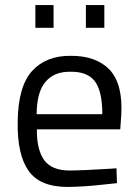

<svg xmlns="http://www.w3.org/2000/svg" viewBox="-20 -731 545 760"><path d="M393 -621V-711H320V-621ZM192 -621V-711H120V-621ZM125 -279Q126 -369 161 -408Q195 -448 259 -447Q325 -448 355 -410Q385 -371 385 -279ZM257 -56Q185 -56 155 -97Q125 -139 126 -219H456L460 -276Q467 -398 414 -455Q360 -511 259 -510Q163 -511 107 -450Q51 -388 50 -247Q48 -119 93 -55Q138 9 248 9Q313 8 376 1Q438 -5 443 -6L441 -65Q437 -64 377 -61Q318 -57 257 -56Z"/></svg>

Font: RazerF5
Style: Regular
Weight: 400
Foundry: Razer Inc.
Version: Version 2